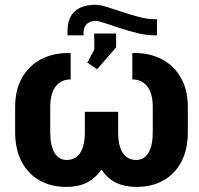

<svg xmlns="http://www.w3.org/2000/svg" viewBox="-20 -749 810 780"><path d="M249.5 10.3Q188 10.3 141.1 -15.9Q94.2 -42 67.9 -92Q41.5 -142.1 41.5 -212.9V-313Q41.5 -384.3 69.8 -433.8Q98.1 -483.4 148.2 -509Q198.2 -534.7 264.2 -533.7L267.1 -532.2V-426.3Q228 -426.3 206.1 -397.9Q184.1 -369.6 184.1 -313V-212.9Q184.1 -155.8 201.9 -127.4Q219.7 -99.1 251 -99.1Q285.6 -99.1 305.2 -127.2Q324.7 -155.3 324.7 -212.4V-294.9H460V-212.4Q460 -155.3 479.2 -127.2Q498.5 -99.1 533.7 -99.1Q564.5 -99.1 582.5 -127.4Q600.6 -155.8 600.6 -212.9V-313Q600.6 -369.6 578.4 -397.9Q556.2 -426.3 517.6 -426.3V-532.2L520.5 -533.7Q585.9 -534.7 636 -509Q686 -483.4 714.6 -433.8Q743.2 -384.3 743.2 -313V-212.9Q743.2 -142.1 716.8 -92Q690.4 -42 643.6 -15.9Q596.7 10.3 535.2 10.3Q486.3 10.3 451.4 -6.8Q416.5 -23.9 392.1 -60.1Q366.7 -23.9 332.3 -6.8Q297.9 10.3 249.5 10.3ZM374.5 -467.8 334.5 -494.6 363.3 -547.9 362.8 -612.8H451.7V-556.6ZM254.4 -605.5V-623.5Q254.4 -676.8 283.9 -703.1Q313.5 -729.5 368.2 -729.5Q385.3 -729.5 414.3 -720.7Q443.4 -711.9 477.8 -700.2Q512.2 -688.5 546.1 -679.7Q580.1 -670.9 607.4 -670.9H617.7V-605.5H606.4Q575.2 -605.5 538.3 -614.5Q501.5 -623.5 466.6 -635Q431.6 -646.5 405.5 -655.3Q379.4 -664.1 369.6 -664.1Q346.2 -664.1 332.8 -651.6Q319.3 -639.2 319.3 -614.3V-605.5Z"/></svg>

Font: Roboto Slab LO
Style: Bold
Weight: 700
Designer: Google
Version: Version 2.000